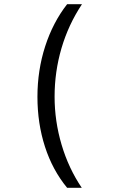

<svg xmlns="http://www.w3.org/2000/svg" viewBox="-20 -734 540 918"><path d="M159 -271Q159 -398 196 -512.5Q233 -627 301 -714H372Q307 -616 274 -503.5Q241 -391 241 -272Q241 -155 274.5 -42Q308 71 371 164H301Q231 79 195 -32.5Q159 -144 159 -271Z"/></svg>

Font: Noto Sans Mono UI Cond
Style: Regular
Weight: 400
Width: 3
Monospace: yes
Designer: Monotype Design team
Foundry: Monotype Imaging Inc.
Version: Version 1.000